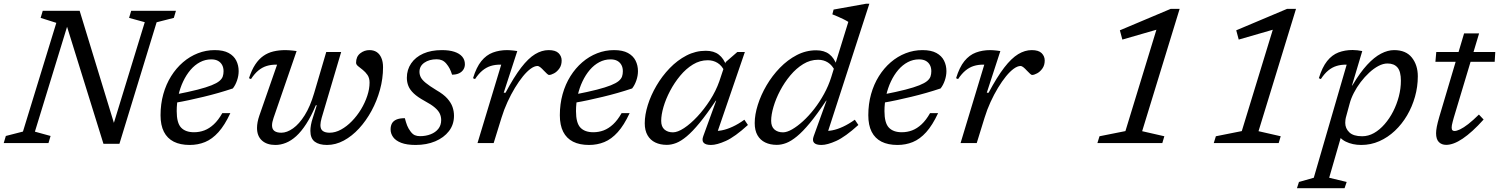

<svg xmlns="http://www.w3.org/2000/svg" viewBox="-38 -748 7840 1004"><path d="M567.5 -73 550 -81 719 -632 637 -654.5 648 -691.5H882L871 -654.5L781 -631.5L586.5 4H503L303.5 -637.5L318.5 -627L144.5 -59.5L226.5 -37L215.5 0H-18.5L-7.5 -37L82 -60L256.5 -628.5L174.5 -654.5L185.5 -691.5H378.5Z M1066.5 -437.5Q1035.5 -437.5 1008 -423Q980.5 -408.5 958.2 -382.5Q936 -356.5 919.8 -322.2Q903.5 -288 894.8 -248.2Q886 -208.5 886 -167Q886 -105 909 -80.8Q932 -56.5 976.5 -56.5Q1005 -56.5 1030.8 -66.2Q1056.5 -76 1080 -97.8Q1103.5 -119.5 1124.5 -156.5H1166.5Q1137 -93 1104.2 -56.8Q1071.5 -20.5 1034.2 -5.2Q997 10 954 10Q904.5 10 870.5 -7.2Q836.5 -24.5 819 -59Q801.5 -93.5 801.5 -145.5Q801.5 -204 816 -255.8Q830.5 -307.5 857 -349.8Q883.5 -392 919 -422.5Q954.5 -453 996.8 -469.5Q1039 -486 1085 -486Q1130 -486 1157.5 -471Q1185 -456 1197.5 -431Q1210 -406 1210 -376Q1210 -352 1201.5 -327.2Q1193 -302.5 1179.5 -285.5Q1142 -273 1103.5 -262Q1065 -251 1026.5 -241.8Q988 -232.5 950.8 -224.5Q913.5 -216.5 878 -210.5L880.5 -254Q949.5 -267.5 995.2 -279.2Q1041 -291 1068.2 -302Q1095.5 -313 1109 -324.2Q1122.5 -335.5 1126.8 -348Q1131 -360.5 1131 -375.5Q1131 -394.5 1123.5 -408.2Q1116 -422 1102 -429.8Q1088 -437.5 1066.5 -437.5Z M1668 -476H1746L1644 -131.5Q1641 -120 1639.2 -110.8Q1637.5 -101.5 1637.5 -94Q1637.5 -72 1650.2 -63Q1663 -54 1685.5 -54Q1715.5 -54 1745.5 -70.5Q1775.5 -87 1802.2 -114.5Q1829 -142 1849.8 -176.2Q1870.5 -210.5 1882.5 -246.8Q1894.5 -283 1894.5 -316Q1894.5 -340 1883.8 -355.8Q1873 -371.5 1859 -382.5Q1845 -393.5 1834.5 -402Q1824 -410.5 1824 -420Q1824 -452 1845.5 -469Q1867 -486 1894 -486Q1916 -486 1931.8 -475.8Q1947.5 -465.5 1956.2 -445.2Q1965 -425 1965 -396Q1965 -337 1949 -278.8Q1933 -220.5 1904.8 -168.5Q1876.5 -116.5 1839.5 -76.2Q1802.5 -36 1759.8 -13Q1717 10 1672 10Q1630.5 10 1607.8 -7.2Q1585 -24.5 1585 -64Q1585 -77.5 1588 -94.5Q1591 -111.5 1597.5 -131L1618.5 -197.5H1613.5Q1589 -139.5 1563.2 -99.8Q1537.5 -60 1511 -36Q1484.5 -12 1457 -1Q1429.5 10 1402 10Q1357.5 10 1331.8 -13.2Q1306 -36.5 1306 -79Q1306 -108 1318 -143L1411 -410Q1409 -410 1408.2 -410Q1407.5 -410 1405.5 -410Q1379 -410 1356.2 -403Q1333.5 -396 1313.2 -379.5Q1293 -363 1274.5 -334.5L1264 -339Q1278 -382.5 1296.8 -410.8Q1315.5 -439 1339 -455.5Q1362.5 -472 1391.5 -479Q1420.5 -486 1454.5 -486Q1464.5 -486 1474 -485.2Q1483.5 -484.5 1493.5 -483.5Q1503.5 -482.5 1513 -481L1392.5 -131.5Q1388.5 -120 1386.5 -110.2Q1384.5 -100.5 1384.5 -92.5Q1384.5 -72.5 1397 -63.2Q1409.5 -54 1433 -54Q1462.5 -54 1494.5 -76.8Q1526.5 -99.5 1555.2 -145.2Q1584 -191 1604.5 -260.5Z M2079 -130Q2085 -107 2091.2 -91.2Q2097.5 -75.5 2108.5 -61Q2119.5 -46 2131.2 -41Q2143 -36 2158 -36Q2188.5 -36 2213.8 -45.8Q2239 -55.5 2254 -74.2Q2269 -93 2269 -120Q2269 -137.5 2262 -153.2Q2255 -169 2236.2 -185.2Q2217.5 -201.5 2181 -221Q2145.5 -240.5 2125.5 -259.5Q2105.5 -278.5 2097.5 -298.5Q2089.5 -318.5 2089.5 -341Q2089.5 -383.5 2112 -416.5Q2134.5 -449.5 2175.5 -467.8Q2216.5 -486 2272.5 -486Q2311.5 -486 2338 -477.2Q2364.5 -468.5 2378.8 -452Q2393 -435.5 2393 -412Q2393 -396.5 2385 -384Q2377 -371.5 2362 -364.5Q2347 -357.5 2326 -357.5Q2320 -376.5 2313.2 -389.5Q2306.5 -402.5 2296 -415Q2285.5 -427.5 2273.2 -432.8Q2261 -438 2245.5 -438Q2206.5 -438 2181 -420.2Q2155.5 -402.5 2155.5 -372.5Q2155.5 -358 2162.2 -344.2Q2169 -330.5 2188 -314.8Q2207 -299 2244 -276.5Q2281.5 -255 2301 -233Q2320.5 -211 2328.2 -188.8Q2336 -166.5 2336 -142.5Q2336 -96.5 2309.5 -62.2Q2283 -28 2237.8 -9Q2192.5 10 2135.5 10Q2089 10 2060 -1.2Q2031 -12.5 2017.8 -31Q2004.5 -49.5 2004.5 -71.5Q2004.5 -89.5 2011.5 -102.5Q2018.5 -115.5 2035 -122.8Q2051.5 -130 2079 -130Z M2583 -410Q2582 -410 2580.2 -410Q2578.5 -410 2577 -410Q2550.5 -410 2528 -403Q2505.5 -396 2485.2 -379.5Q2465 -363 2446 -334.5L2435.5 -339Q2453 -396.5 2479 -428.5Q2505 -460.5 2539.2 -473.2Q2573.5 -486 2614 -486Q2623 -486 2631.5 -485.2Q2640 -484.5 2649 -483.5Q2658 -482.5 2667 -481L2596 -263H2605.5Q2649.5 -345.5 2687.2 -394.5Q2725 -443.5 2760.2 -464.8Q2795.5 -486 2831 -486Q2867 -486 2883 -470Q2899 -454 2899 -431.5Q2899 -407 2887 -390Q2875 -373 2859.2 -364.5Q2843.5 -356 2832.5 -356Q2829.5 -356 2822.2 -362.5Q2815 -369 2805.5 -379Q2796.5 -389 2787.8 -396Q2779 -403 2773 -403Q2757 -403 2737.2 -388.8Q2717.5 -374.5 2696.5 -348.8Q2675.5 -323 2654.8 -288.8Q2634 -254.5 2615.8 -214.8Q2597.5 -175 2584.5 -132.5L2543.5 0H2459Z M3154.5 -437.5Q3123.5 -437.5 3096 -423Q3068.5 -408.5 3046.2 -382.5Q3024 -356.5 3007.8 -322.2Q2991.5 -288 2982.8 -248.2Q2974 -208.5 2974 -167Q2974 -105 2997 -80.8Q3020 -56.5 3064.5 -56.5Q3093 -56.5 3118.8 -66.2Q3144.5 -76 3168 -97.8Q3191.5 -119.5 3212.5 -156.5H3254.5Q3225 -93 3192.2 -56.8Q3159.5 -20.5 3122.2 -5.2Q3085 10 3042 10Q2992.5 10 2958.5 -7.2Q2924.5 -24.5 2907 -59Q2889.5 -93.5 2889.5 -145.5Q2889.5 -204 2904 -255.8Q2918.5 -307.5 2945 -349.8Q2971.5 -392 3007 -422.5Q3042.5 -453 3084.8 -469.5Q3127 -486 3173 -486Q3218 -486 3245.5 -471Q3273 -456 3285.5 -431Q3298 -406 3298 -376Q3298 -352 3289.5 -327.2Q3281 -302.5 3267.5 -285.5Q3230 -273 3191.5 -262Q3153 -251 3114.5 -241.8Q3076 -232.5 3038.8 -224.5Q3001.5 -216.5 2966 -210.5L2968.5 -254Q3037.5 -267.5 3083.2 -279.2Q3129 -291 3156.2 -302Q3183.5 -313 3197 -324.2Q3210.5 -335.5 3214.8 -348Q3219 -360.5 3219 -375.5Q3219 -394.5 3211.5 -408.2Q3204 -422 3190 -429.8Q3176 -437.5 3154.5 -437.5Z M3639.5 -36 3707 -221.5H3705Q3657.5 -150.5 3620.2 -105.2Q3583 -60 3553 -35Q3523 -10 3497.8 -0.2Q3472.5 9.5 3449 9.5Q3414.5 9.5 3388.5 -3Q3362.5 -15.5 3348 -40.8Q3333.5 -66 3333.5 -103.5Q3333.5 -147.5 3349.5 -198.8Q3365.5 -250 3394.8 -300Q3424 -350 3464 -391.5Q3504 -433 3551.8 -457.8Q3599.5 -482.5 3652.5 -482.5Q3695 -482.5 3721 -462.2Q3747 -442 3760 -404L3751 -375Q3737 -405 3714.2 -419Q3691.5 -433 3663 -433Q3622 -433 3585.5 -410.8Q3549 -388.5 3518.8 -352Q3488.5 -315.5 3466 -272.8Q3443.5 -230 3431.5 -188.8Q3419.5 -147.5 3419.5 -116Q3419.5 -85.5 3436.5 -70.8Q3453.5 -56 3481 -56Q3505.5 -56 3539.2 -78.2Q3573 -100.5 3608.5 -138.5Q3644 -176.5 3674.8 -224.2Q3705.5 -272 3723.5 -323L3757 -423.5L3817.5 -476H3857L3706.5 -37L3690 -64Q3711 -61.5 3737 -66.5Q3763 -71.5 3793.2 -85.5Q3823.5 -99.5 3854.5 -122L3873 -94.5Q3805 -32.5 3757.8 -11.2Q3710.5 10 3680 10Q3652 10 3641.5 -1.5Q3631 -13 3639.5 -36Z M4328.5 -377Q4314 -407 4291.5 -421.2Q4269 -435.5 4240 -435.5Q4199 -435.5 4162.2 -413Q4125.5 -390.5 4094.8 -353.8Q4064 -317 4041.5 -274.2Q4019 -231.5 4006.8 -189.8Q3994.5 -148 3994.5 -116.5Q3994.5 -86 4011.5 -71Q4028.5 -56 4056.5 -56Q4077 -56 4104 -71.5Q4131 -87 4161 -114.2Q4191 -141.5 4219.5 -178Q4248 -214.5 4271.2 -257Q4294.5 -299.5 4308.5 -344L4398 -633.5Q4389 -639.5 4374.8 -646.5Q4360.5 -653.5 4344.8 -660.5Q4329 -667.5 4314.5 -673L4321 -698L4491 -728.5H4508L4284 -37L4267.5 -64Q4288 -61.5 4314.2 -66.5Q4340.5 -71.5 4370.5 -85.5Q4400.5 -99.5 4432 -122L4450.5 -94.5Q4382 -32.5 4335 -11.2Q4288 10 4257.5 10Q4229 10 4218.8 -1.5Q4208.5 -13 4217 -36L4284 -221.5H4282Q4234.5 -150 4197 -104.8Q4159.5 -59.5 4129.2 -34.8Q4099 -10 4073.5 -0.2Q4048 9.5 4024 9.5Q3989.5 9.5 3963.5 -3Q3937.5 -15.5 3923 -40.8Q3908.5 -66 3908.5 -104.5Q3908.5 -148.5 3924.8 -200Q3941 -251.5 3970.5 -301.8Q4000 -352 4040.2 -393.5Q4080.5 -435 4128.5 -460Q4176.5 -485 4230 -485Q4272 -485 4298.2 -464.8Q4324.5 -444.5 4337.5 -406.5Z M4767.5 -437.5Q4736.5 -437.5 4709 -423Q4681.5 -408.5 4659.2 -382.5Q4637 -356.5 4620.8 -322.2Q4604.5 -288 4595.8 -248.2Q4587 -208.5 4587 -167Q4587 -105 4610 -80.8Q4633 -56.5 4677.5 -56.5Q4706 -56.5 4731.8 -66.2Q4757.5 -76 4781 -97.8Q4804.5 -119.5 4825.5 -156.5H4867.5Q4838 -93 4805.2 -56.8Q4772.5 -20.5 4735.2 -5.2Q4698 10 4655 10Q4605.5 10 4571.5 -7.2Q4537.5 -24.5 4520 -59Q4502.5 -93.5 4502.5 -145.5Q4502.5 -204 4517 -255.8Q4531.5 -307.5 4558 -349.8Q4584.5 -392 4620 -422.5Q4655.5 -453 4697.8 -469.5Q4740 -486 4786 -486Q4831 -486 4858.5 -471Q4886 -456 4898.5 -431Q4911 -406 4911 -376Q4911 -352 4902.5 -327.2Q4894 -302.5 4880.5 -285.5Q4843 -273 4804.5 -262Q4766 -251 4727.5 -241.8Q4689 -232.5 4651.8 -224.5Q4614.5 -216.5 4579 -210.5L4581.5 -254Q4650.5 -267.5 4696.2 -279.2Q4742 -291 4769.2 -302Q4796.5 -313 4810 -324.2Q4823.5 -335.5 4827.8 -348Q4832 -360.5 4832 -375.5Q4832 -394.5 4824.5 -408.2Q4817 -422 4803 -429.8Q4789 -437.5 4767.5 -437.5Z M5109 -410Q5108 -410 5106.2 -410Q5104.5 -410 5103 -410Q5076.5 -410 5054 -403Q5031.5 -396 5011.2 -379.5Q4991 -363 4972 -334.5L4961.5 -339Q4979 -396.5 5005 -428.5Q5031 -460.5 5065.2 -473.2Q5099.5 -486 5140 -486Q5149 -486 5157.5 -485.2Q5166 -484.5 5175 -483.5Q5184 -482.5 5193 -481L5122 -263H5131.5Q5175.5 -345.5 5213.2 -394.5Q5251 -443.5 5286.2 -464.8Q5321.5 -486 5357 -486Q5393 -486 5409 -470Q5425 -454 5425 -431.5Q5425 -407 5413 -390Q5401 -373 5385.2 -364.5Q5369.5 -356 5358.5 -356Q5355.5 -356 5348.2 -362.5Q5341 -369 5331.5 -379Q5322.5 -389 5313.8 -396Q5305 -403 5299 -403Q5283 -403 5263.2 -388.8Q5243.5 -374.5 5222.5 -348.8Q5201.5 -323 5180.8 -288.8Q5160 -254.5 5141.8 -214.8Q5123.5 -175 5110.5 -132.5L5069.5 0H4985Z M5847 -62.5 6025 -644.5 6050.5 -604.5 5831 -541 5818 -589.5 6083.5 -701.5H6130.5L5934.5 -62L6050.5 -35.5L6040 0H5700.5L5711.5 -35.5Z M6455.5 -62.5 6633.5 -644.5 6659 -604.5 6439.5 -541 6426.5 -589.5 6692 -701.5H6739L6543 -62L6659 -35.5L6648.5 0H6309L6320 -35.5Z M7002.5 -143.5Q6998.5 -130 6997.5 -121Q6996.5 -112 6996.5 -105.5Q6996.5 -76.5 7017.8 -56Q7039 -35.5 7085 -35.5Q7117 -35.5 7146.8 -52.2Q7176.5 -69 7202.2 -98.5Q7228 -128 7247 -165.2Q7266 -202.5 7276.8 -243.8Q7287.5 -285 7287.5 -326Q7287.5 -374 7269.8 -395Q7252 -416 7217.5 -416Q7194.5 -416 7170 -403Q7145.5 -390 7121.8 -368Q7098 -346 7077.2 -318.8Q7056.5 -291.5 7041.5 -262.2Q7026.5 -233 7019.5 -206ZM6953 -59H6982L6912.5 181.5L7004 203.5L6993 236H6744L6754.5 203.5L6832 181.5L7004 -410Q7003.5 -410 7002.2 -410Q7001 -410 7000 -410Q6973.5 -410 6950.8 -403Q6928 -396 6907.8 -379.5Q6887.5 -363 6869 -334.5L6858.5 -339Q6876 -396.5 6901.8 -428.8Q6927.5 -461 6961.2 -473.8Q6995 -486.5 7035 -486.5Q7048 -486.5 7060.2 -485Q7072.5 -483.5 7085.5 -481L7031 -298.5L7036 -305Q7074 -369 7111 -409Q7148 -449 7183.5 -467.5Q7219 -486 7252 -486Q7314 -486 7345 -446.8Q7376 -407.5 7376 -349Q7376 -294.5 7361.2 -242.2Q7346.5 -190 7319.8 -144.5Q7293 -99 7256.2 -64.2Q7219.5 -29.5 7175 -9.8Q7130.5 10 7080.5 10Q7034.5 10 6999 -7.5Q6963.5 -25 6953 -59Z M7468 -425 7472.5 -476H7781L7778 -425ZM7564 -132.5Q7561 -121 7558.2 -111Q7555.5 -101 7554.2 -93.8Q7553 -86.5 7553 -81.5Q7553 -71 7556.8 -67Q7560.5 -63 7568 -63Q7579 -63 7597 -71.5Q7615 -80 7639.8 -99.2Q7664.5 -118.5 7695.5 -149L7720 -123Q7690 -89.5 7662.5 -64.5Q7635 -39.5 7610.5 -23Q7586 -6.5 7564.5 1.5Q7543 9.5 7524.5 9.5Q7500.5 9.5 7486 -5.2Q7471.5 -20 7471.5 -51.5Q7471.5 -65 7475.2 -85Q7479 -105 7488 -136L7618 -573.5H7696.5Z"/></svg>

Font: Newsreader 11pt
Style: Italic
Weight: 400
Italic angle: -17°
Version: Version 1.003